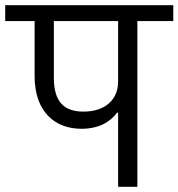

<svg xmlns="http://www.w3.org/2000/svg" viewBox="-40 -718 686 738"><path d="M414 0H488V-637H626V-698H-20V-637H93V-426C93 -287 172 -223 273 -223C338 -223 383 -248 410 -285H414ZM167 -419V-637H414V-404C414 -335 364 -289 281 -289C206 -289 167 -327 167 -419Z"/></svg>

Font: IBM Plex Devanagari
Style: Regular
Weight: 400
Designer: Mike Abbink, Paul van der Laan, Pieter van Rosmalen, Erin McLaughlin
Foundry: Bold Monday
Version: Version 1.0